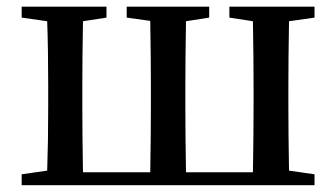

<svg xmlns="http://www.w3.org/2000/svg" viewBox="-20 -546 990 566"><path d="M907.2 -494.1 832 -483.4Q830.1 -372.1 830.1 -293.9V-232.4Q830.1 -154.3 832 -43L907.2 -32.2V0H43.9V-32.2L119.1 -43Q122.1 -127 122.1 -232.4V-293.9Q122.1 -400.4 119.1 -483.4L43.9 -494.1V-526.4H293.9V-494.1L224.6 -483.4Q222.7 -372.1 222.7 -293.9V-232.4Q222.7 -149.4 224.6 -38.1H422.9Q424.8 -149.4 424.8 -232.4V-293.9Q424.8 -373 422.9 -484.4L353.5 -494.1V-526.4H596.7V-494.1L528.3 -483.4Q526.4 -372.1 526.4 -293.9V-232.4Q526.4 -149.4 528.3 -38.1H725.6Q727.5 -149.4 727.5 -232.4V-293.9Q727.5 -372.1 725.6 -483.4L656.2 -494.1V-526.4H907.2Z"/></svg>

Font: GenYoMin JP SemiBold
Style: Regular
Weight: 600
Version: Version 1.001;PS 1;hotconv 16.6.51;makeotf.lib2.5.65220 DEVE